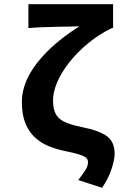

<svg xmlns="http://www.w3.org/2000/svg" viewBox="-20 -721 640 928"><path d="M473.5 186.9 358.5 149.2Q380.3 120.6 392.8 101.2Q405.3 81.8 405.3 62.5Q405.3 48.9 394.9 40.5Q384.5 32.1 359.7 24.7Q334.9 17.4 289.3 8Q251.4 0 214.8 -14.9Q178.2 -29.8 149.1 -56.6Q119.9 -83.3 102.8 -124.9Q85.6 -166.6 85.6 -227.9Q85.6 -265.8 97.7 -304.1Q109.8 -342.5 133.5 -380Q157.1 -417.5 190.9 -454Q224.7 -490.5 268.2 -525.8Q311.8 -561.1 364.1 -593.8Q345.7 -593 315.1 -592.6Q284.6 -592.2 248.9 -591.4Q213.3 -590.5 178.9 -589.2Q144.6 -587.9 117.3 -585.2V-700.6H526.6V-585.2H520.9Q458.4 -555.3 406.1 -512Q353.8 -468.7 315.5 -420.4Q277.2 -372 256.7 -324.3Q236.3 -276.6 236.3 -236.1Q236.3 -195.6 249.1 -170.8Q261.9 -145.9 292.1 -131.8Q322.4 -117.6 374.8 -107Q460.7 -89.9 497.4 -62.2Q534.1 -34.6 534.1 22.6Q534.1 48.2 520 93.4Q505.8 138.6 473.5 186.9Z"/></svg>

Font: Source Code Pro ExtraLight
Style: Regular
Weight: 200
Monospace: yes
Designer: Paul D. Hunt, Teo Tuominen
Foundry: Adobe
Version: Version 1.026;hotconv 1.1.0;makeotfexe 2.6.0